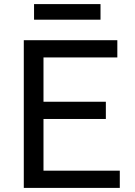

<svg xmlns="http://www.w3.org/2000/svg" viewBox="-20 -916 656 936"><path d="M96 0V-720H192V0ZM152 0V-84H564V0ZM152 -336V-420H496V-336ZM152 -636V-720H552V-636ZM146 -896H470V-820H146Z"/></svg>

Font: Kufam
Style: Regular
Weight: 400
Designer: Wael Morcos, Artur Schmal
Foundry: Original Type
Version: Version 1.301; ttfautohint (v1.8.3)